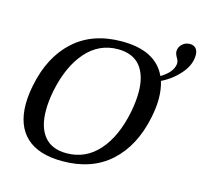

<svg xmlns="http://www.w3.org/2000/svg" viewBox="-113 -918 1113 1054"><g transform="rotate(15 443.0 -391.5)"><path d="M738 -556Q752 -511 752 -457Q752 -407 740 -350Q705 -179 600 -84.5Q495 10 329 10Q192 10 123 -55Q54 -120 54 -241Q54 -292 66 -350Q100 -520 205 -615Q310 -710 476 -710Q669 -710 728 -581Q789 -617 798 -662Q799 -666 799 -672Q799 -688 788 -704Q778 -722 778 -735Q778 -758 796 -775.5Q814 -793 840 -793Q861 -793 873.5 -780Q886 -767 886 -742Q886 -686 841.5 -635Q797 -584 738 -556ZM636 -463Q636 -558 593.5 -610.5Q551 -663 466 -663Q359 -663 285.5 -579.5Q212 -496 182 -350Q170 -289 170 -237Q170 -142 212.5 -90Q255 -38 339 -38Q448 -38 521.5 -121Q595 -204 624 -350Q636 -412 636 -463Z"/></g></svg>

Font: Taviraj Medium
Style: Italic
Weight: 500
Italic angle: -12°
Designer: Katatrad Team
Foundry: CadsonDemak
Version: Version 1.001